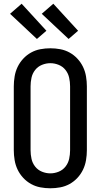

<svg xmlns="http://www.w3.org/2000/svg" viewBox="-20 -1002 540 1030"><path d="M250 8Q223 8 196.5 3Q170 -2 146.5 -15Q123 -28 104.5 -48Q86 -68 74.5 -92Q63 -116 58.5 -143Q54 -170 54 -196V-539Q54 -565 58.5 -592Q63 -619 74.5 -643Q86 -667 104.5 -687Q123 -707 146.5 -720Q170 -733 196.5 -738Q223 -743 250 -743Q277 -743 303.5 -738Q330 -733 353.5 -720Q377 -707 395.5 -687Q414 -667 425.5 -643Q437 -619 441.5 -592Q446 -565 446 -539V-196Q446 -170 441.5 -143Q437 -116 425.5 -92Q414 -68 395.5 -48Q377 -28 353.5 -15Q330 -2 303.5 3Q277 8 250 8ZM250 -72Q273 -72 295 -81Q317 -90 331.5 -108.5Q346 -127 351 -150Q356 -173 356 -196V-539Q356 -562 351 -585Q346 -608 331.5 -626.5Q317 -645 295 -654Q273 -663 250 -663Q227 -663 205 -654Q183 -645 168.5 -626.5Q154 -608 149 -585Q144 -562 144 -539V-196Q144 -173 149 -150Q154 -127 168.5 -108.5Q183 -90 205 -81Q227 -72 250 -72ZM348 -793 204 -928 266 -982 399 -837ZM178 -793 34 -928 96 -982 229 -837Z"/></svg>

Font: Iosevka SS10 Medium
Style: Regular
Weight: 500
Monospace: yes
Designer: Belleve Invis
Foundry: Belleve Invis
Version: Version 28.0.6; ttfautohint (v1.8.4)